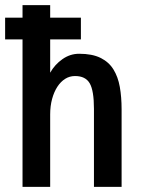

<svg xmlns="http://www.w3.org/2000/svg" viewBox="-30 -746 550 750"><path d="M445 -16H337V-321Q337 -392 320.5 -420.5Q304 -449 263 -449Q242 -449 224.5 -438Q207 -427 194 -407Q181 -387 173.5 -359.5Q166 -332 166 -299V-16H58V-726H166V-462Q184 -494 214 -515Q244 -536 279 -536Q330 -536 362.5 -520Q395 -504 413 -475Q431 -446 438 -406.5Q445 -367 445 -319ZM286 -592H-10V-677H286Z"/></svg>

Font: D2Coding
Style: Bold
Weight: 700
Monospace: yes
Designer: Yong-Rak Park; Jeong-Hwan Yoon; Sang-Min Lee;
Foundry: NHN Corporation
Version: Version 1.3.2; Build 20180524